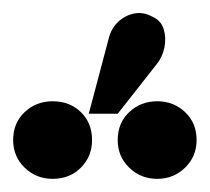

<svg xmlns="http://www.w3.org/2000/svg" viewBox="-26 -908 319 292"><path d="M114 -695Q114 -721 97 -737.5Q80 -754 54 -754Q29 -754 11.5 -737.5Q-6 -721 -6 -695Q-6 -670 11.5 -653Q29 -636 54 -636Q80 -636 97 -653Q114 -670 114 -695ZM273 -695Q273 -721 255.5 -737.5Q238 -754 213 -754Q188 -754 170.5 -737.5Q153 -721 153 -695Q153 -670 170.5 -653Q188 -636 213 -636Q238 -636 255.5 -653Q273 -670 273 -695ZM212 -810Q221 -821 224 -835.5Q227 -850 223 -863.5Q219 -877 205 -883Q192 -890 178.5 -887.5Q165 -885 154.5 -875.5Q144 -866 140 -852L109 -735H153Z"/></svg>

Font: Advent Pro
Style: Regular
Weight: 400
Designer: VivaRado, Andreas Kalpakidis
Foundry: VivaRado, Andreas Kalpakidis
Version: Version 3.000